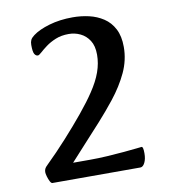

<svg xmlns="http://www.w3.org/2000/svg" viewBox="-76 -718 702 784"><g transform="rotate(-10 275.5 -326.0)"><path d="M78.5 0Q73.6 0 68.7 -9.4Q63.8 -18.9 60.5 -30.6Q57.2 -42.4 57.2 -48.6Q57.2 -55.4 59.9 -62Q62.7 -68.5 71.6 -76.6Q115.5 -119.5 158.3 -166.8Q201.1 -214 237.6 -258.4Q274.1 -302.9 296.8 -337.3Q323.5 -377.1 336.2 -412.9Q349 -448.7 349 -484.6Q349 -521.2 334.4 -543.7Q319.8 -566.2 297.3 -576.9Q274.8 -587.7 249.4 -587.7Q218.2 -587.7 194.6 -577.9Q170.9 -568.1 154 -555.5Q137.1 -542.9 126.3 -533Q115.6 -523.1 110.6 -523.1Q102.5 -523.1 96.8 -532.2Q91.2 -541.3 91.2 -570.2Q91.2 -582.1 95.2 -590.5Q99.2 -598.9 110.8 -607.5Q135.3 -626.1 179.3 -639Q223.3 -652 277 -652Q311.8 -652 344.4 -644.5Q377 -637 403.8 -619.4Q430.6 -601.8 446.3 -571.6Q462 -541.4 462 -496.7Q462 -442.3 438.3 -391.4Q414.5 -340.6 375.2 -291Q343.4 -250.9 307.6 -211.2Q271.7 -171.4 237.8 -134.7Q204 -97.9 176 -66.8Q192.3 -66.8 209.5 -66.8Q226.6 -66.8 246.8 -66.8Q281.6 -66.8 318.7 -69.1Q355.8 -71.5 387.9 -74.3Q420.1 -77.2 440.6 -79.5Q461.1 -81.9 462.7 -81.9Q469.6 -81.9 469.6 -54.3Q469.6 -30.9 461.9 -15.5Q454.2 0 443.2 0Z"/></g></svg>

Font: Briem Hand Thin
Style: Regular
Weight: 100
Designer: Gunnlaugur SE Briem, Eben Sorkin
Foundry: Sorkin Type Co.
Version: Version 1.003